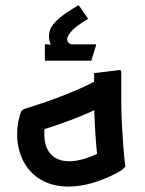

<svg xmlns="http://www.w3.org/2000/svg" viewBox="-20 -686 534 706"><path d="M232 0Q174 0 131.5 -24.5Q89 -49 66 -93.5Q43 -138 43 -193Q43 -240 59 -278L68 -285Q153 -311 222 -338.5Q291 -366 347 -396L396 -315Q341 -285 269.5 -256Q198 -227 110 -201L145 -232Q146 -230 144.5 -219Q143 -208 143 -192Q143 -145 167 -119Q191 -93 235 -93Q283 -93 354 -128L426 -59Q375 -30 326 -15Q277 0 232 0ZM335 -59 338 -107Q338 -107 335 -139.5Q332 -172 329 -223Q326 -274 326 -330V-417L423 -429L426 -421V-306Q426 -265 428.5 -224Q431 -183 433.5 -148.5Q436 -114 438.5 -93.5Q441 -73 441 -73L426 -59ZM176 -505Q160 -529 160 -552Q160 -578 177 -598Q194 -618 218.5 -635Q243 -652 267 -666H270L304 -617Q258 -589 242.5 -571Q227 -553 227 -542Q227 -534 232.5 -528.5Q238 -523 246 -523ZM145 -463V-523H149Q161 -523 171 -521Q181 -519 181 -519L198 -523H333V-519L316 -463Z"/></svg>

Font: Fustat SemiBold
Style: Regular
Weight: 600
Designer: Mohamed Gaber, Khaled Hosny, Laura Garcia Mut
Foundry: Kief Type Foundry, Alif Type Foundry, Hard Type Foundry
Version: Version 1.007